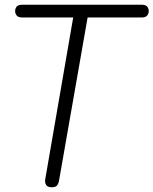

<svg xmlns="http://www.w3.org/2000/svg" viewBox="-20 -792 649 812"><path d="M198 0Q182 0 175.5 -9.5Q169 -19 171 -32L293 -738H354L230 -30Q229 -21 223.5 -10.5Q218 0 198 0ZM44 -745Q44 -756 50.5 -764Q57 -772 75 -772H579Q596 -772 602.5 -764Q609 -756 609 -745Q609 -735 602.5 -726.5Q596 -718 579 -718H75Q57 -718 50.5 -726.5Q44 -735 44 -745Z"/></svg>

Font: Edu QLD Beginner
Style: Regular
Weight: 400
Designer: Tina and Corey Anderson
Foundry: Google for Education
Version: Version 1.003